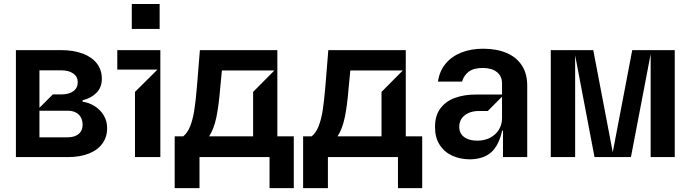

<svg xmlns="http://www.w3.org/2000/svg" viewBox="-20 -801 3519 979"><path d="M61.1 0V-545.5H290.5Q354.4 -545.5 401.5 -527.9Q448.5 -510.3 473.9 -477.5Q499.3 -444.6 499.3 -399.1Q499.3 -355.5 471.9 -327.8Q444.6 -300.1 401.3 -289.8V-282.7Q435 -277.3 463.6 -259.2Q492.2 -241.1 509.2 -212.4Q526.3 -183.6 526.3 -147.7Q526.3 -103 502.5 -69.6Q478.7 -36.2 433.4 -18.1Q388.1 0 325.3 0ZM181.1 -442.5V-251.4L249.3 -319.6H292.6Q332 -319.6 354.2 -336.1Q376.4 -352.6 376.4 -382.1Q376.4 -410.2 353.5 -426.3Q330.6 -442.5 290.5 -442.5ZM181.1 -236.5V-100.9H325.3Q360.8 -100.9 381 -117.7Q401.3 -134.6 401.3 -164.1Q401.3 -197.8 381 -217.2Q360.8 -236.5 325.3 -236.5Z M797.6 0H668.3V-332.4L782.7 -446H578.1V-545.5H797.6ZM794 -653.4H652V-780.5H794Z M997.2 158.4H870.7V-105.8H914.1Q936.1 -122.9 949.6 -157Q963.1 -191.1 970.5 -238.1Q978 -285.2 983.7 -354.4L999.3 -545.5H1394.2V-105.8H1478V158.4H1354.4V0H997.2ZM1270.6 -105.8V-332.4L1379.3 -441.8H1111.5L1103 -354.4Q1095.5 -260.7 1082.9 -201.3Q1070.3 -142 1046.2 -105.8Z M1652 158.4H1525.6V-105.8H1568.9Q1590.9 -122.9 1604.4 -157Q1617.9 -191.1 1625.4 -238.1Q1632.8 -285.2 1638.5 -354.4L1654.1 -545.5H2049V-105.8H2132.8V158.4H2009.2V0H1652ZM1925.4 -105.8V-332.4L2034.1 -441.8H1766.3L1757.8 -354.4Q1750.4 -260.7 1737.7 -201.3Q1725.1 -142 1701 -105.8Z M2198.2 -153.4Q2197.8 -211.6 2226 -248.8Q2254.3 -285.9 2301 -302.4Q2347.7 -318.9 2404.8 -318.9H2539.8V-377.8Q2539.4 -412.6 2513.8 -433.4Q2488.3 -454.2 2441.8 -454.5Q2395.2 -454.2 2370.4 -435.7Q2345.5 -417.3 2335.9 -384.9H2213.1Q2220.9 -438.6 2252.1 -476.2Q2283.4 -513.8 2332.6 -533.2Q2381.7 -552.6 2443.2 -552.6Q2511.4 -552.6 2562 -531.4Q2612.6 -510.3 2640.4 -468.2Q2668.3 -426.1 2668.3 -365.1V0H2544.7V-134.9H2540.5Q2523.1 -57.2 2483 -23.1Q2442.8 11 2375 11.4Q2324.6 11 2284.3 -8Q2244 -27 2220.9 -64.1Q2197.8 -101.2 2198.2 -153.4ZM2539.8 -196V-308.2L2467.3 -235.1H2421.2Q2393.5 -235.1 2370.7 -225.5Q2348 -215.9 2334.9 -198Q2321.7 -180 2321.7 -155.5Q2321.4 -120.7 2346.8 -102.1Q2372.2 -83.5 2414.1 -83.8Q2451 -83.8 2479.6 -98.9Q2508.2 -114 2523.8 -139.7Q2539.4 -165.5 2539.8 -196Z M2912.6 0H2788.4V-545.5H3005L3104.4 -24.9L3203.8 -545.5H3420.5V0H3297.6V-524.9L3197.1 0H3011.4L2912.6 -519.2Z"/></svg>

Font: Riot Sans
Style: Bold
Weight: 600
Designer: Rasmus Andersson
Foundry: rsms
Version: Version 4.001